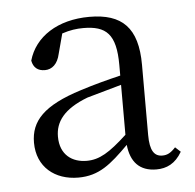

<svg xmlns="http://www.w3.org/2000/svg" viewBox="-37 -847 440 433"><g transform="rotate(-5 183.5 -630.5)"><path d="M124 -451C171 -451 198 -474 239 -515C243 -476 263 -454 301 -454C324 -454 344 -463 359 -489L347 -500C336 -488 328 -484 317 -484C299 -484 289 -497 289 -533V-692C289 -776 254 -810 180 -810C108 -810 56 -776 41 -723C44 -707 54 -699 70 -699C86 -699 99 -710 104 -733L116 -778C134 -784 149 -786 164 -786C216 -786 238 -766 238 -696V-672C209 -665 178 -657 147 -647C61 -620 31 -587 31 -538C31 -483 71 -451 124 -451ZM238 -538C198 -501 175 -487 146 -487C114 -487 86 -505 86 -547C86 -580 105 -608 160 -629L238 -651Z"/></g></svg>

Font: Noto Serif CJK SC Light
Style: Regular
Weight: 300
Designer: Ryoko NISHIZUKA 西塚涼子 (kana & ideographs); Frank Grießhammer (Latin, Greek & Cyrillic); Wenlong ZHANG 张文龙 (bopomofo); San
Foundry: Adobe
Version: Version 2.001;hotconv 1.1.0;makeotfexe 2.6.0